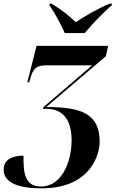

<svg xmlns="http://www.w3.org/2000/svg" viewBox="-59 -786 667 1046"><path d="M294 -606H403C441 -653 500 -714 550 -758L551 -766H538C473 -739 396 -694 354 -665C323 -695 278 -733 221 -766H211L210 -758C235 -723 276 -647 294 -606ZM167 240C437 240 484 53 484 -14C484 -167 383 -203 193 -203L518 -480L530 -536H140L90 -338H100L110 -371C125 -419 147 -430 196 -430H443L177 -202L175 -193H196C286 -193 331 -129 331 -24C331 101 275 230 165 230C78 230 68 162 69 62C5 62 -39 85 -39 138C-39 194 10 240 167 240Z"/></svg>

Font: Noto Serif Display
Style: Bold Italic
Weight: 700
Italic angle: -12°
Designer: Monotype Design Team
Foundry: Monotype Imaging Inc.
Version: Version 2.009